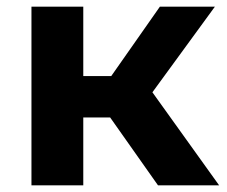

<svg xmlns="http://www.w3.org/2000/svg" viewBox="-20 -558 682 578"><path d="M455.7 0 276.2 -254.6 402.7 -330.5 639.7 0ZM74.7 0V-537.9H230.7V0ZM184.6 -204.3V-329.1H373V-204.3ZM417.8 -251.4 271.6 -267.2 461.3 -537.9H626.9Z"/></svg>

Font: Montserrat Alternates Thin
Style: Regular
Weight: 100
Designer: Julieta Ulanovsky
Foundry: Julieta Ulanovsky
Version: Version 9.000